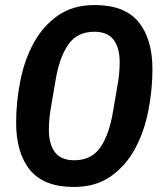

<svg xmlns="http://www.w3.org/2000/svg" viewBox="-20 -730 640 762"><path d="M273 12Q154 12 99 -55.5Q44 -123 44 -243Q44 -325 60.5 -408.5Q77 -492 113.5 -559Q150 -626 209.5 -668Q269 -710 356 -710Q475 -710 530 -642.5Q585 -575 585 -455Q585 -373 568.5 -289.5Q552 -206 515.5 -139Q479 -72 419.5 -30Q360 12 273 12ZM275 -94Q343 -94 378.5 -145.5Q414 -197 429 -290L449 -407Q455 -447 455 -483Q455 -540 431 -572Q407 -604 354 -604Q286 -604 250.5 -552.5Q215 -501 200 -408L180 -291Q174 -250 174 -215Q174 -158 198 -126Q222 -94 275 -94Z"/></svg>

Font: IBM Plex Mono SemiBold
Style: Italic
Weight: 600
Italic angle: -9°
Monospace: yes
Designer: Mike Abbink, Paul van der Laan, Pieter van Rosmalen
Foundry: Bold Monday
Version: Version 2.3